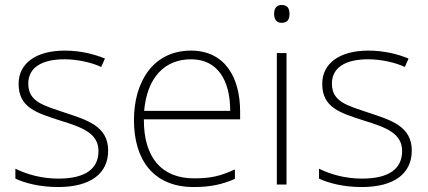

<svg xmlns="http://www.w3.org/2000/svg" viewBox="-20 -744 1726 774"><path d="M416 -137C416 -235 332 -260 241 -290C156 -319 94 -333 94 -407C94 -472 149 -505 240 -505C292 -505 350 -492 388 -474L403 -508C359 -526 304 -540 241 -540C127 -540 55 -490 55 -406C55 -310 127 -289 223 -258C314 -230 377 -206 377 -135C377 -67 329 -24 215 -24C153 -24 92 -39 42 -64V-24C80 -6 141 10 214 10C346 10 416 -45 416 -137Z M750 -540C598 -540 520 -415 520 -260C520 -100 598 10 761 10C827 10 875 0 927 -23V-61C866 -33 827 -25 762 -25C631 -25 559 -110 560 -263H948V-294C948 -434 885 -540 750 -540ZM750 -505C857 -505 908 -421 908 -297H561C573 -432 644 -505 750 -505Z M1115 -724C1094 -724 1085 -709 1085 -688C1085 -667 1094 -652 1115 -652C1140 -652 1147 -667 1147 -688C1147 -709 1140 -724 1115 -724ZM1135 -530H1096V0H1135Z M1640 -137C1640 -235 1556 -260 1465 -290C1380 -319 1318 -333 1318 -407C1318 -472 1373 -505 1464 -505C1516 -505 1574 -492 1612 -474L1627 -508C1583 -526 1528 -540 1465 -540C1351 -540 1279 -490 1279 -406C1279 -310 1351 -289 1447 -258C1538 -230 1601 -206 1601 -135C1601 -67 1553 -24 1439 -24C1377 -24 1316 -39 1266 -64V-24C1304 -6 1365 10 1438 10C1570 10 1640 -45 1640 -137Z"/></svg>

Font: Noto Sans Gurmukhi ExtraLight
Style: Regular
Weight: 200
Designer: Jelle Bosma - Monotype Design Team
Foundry: Monotype Imaging Inc.
Version: Version 2.004